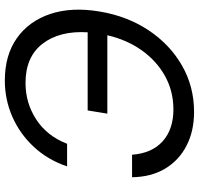

<svg xmlns="http://www.w3.org/2000/svg" viewBox="-34 -744 791 762"><g transform="rotate(-90 361.0 -363.5)"><path d="M297.4 11.7Q221.2 11.7 163.1 -18.3Q105 -48.3 72 -103.5Q39.1 -158.7 38.1 -234.4H127.4Q133.3 -155.3 180.9 -112.8Q228.5 -70.3 307.1 -70.3Q379.4 -70.3 439.2 -103.3Q499 -136.2 541.3 -195.3Q583.5 -254.4 601.6 -332.5H290.5L303.2 -410.6H613.3Q620.1 -521.5 568.1 -589.4Q516.1 -657.2 412.1 -657.2Q332.5 -657.2 267.1 -614.5Q201.7 -571.8 170.9 -492.2H81.1Q106.9 -568.4 158.2 -623.8Q209.5 -679.2 277.6 -709.2Q345.7 -739.3 421.9 -739.3Q522.9 -739.3 590.6 -691.2Q658.2 -643.1 686.3 -558.3Q714.4 -473.6 695.8 -363.3Q677.7 -253.9 621.6 -169.2Q565.4 -84.5 481.7 -36.4Q397.9 11.7 297.4 11.7Z"/></g></svg>

Font: Inter Display
Style: Italic
Weight: 400
Italic angle: -9.39999°
Designer: Rasmus Andersson
Foundry: rsms
Version: Version 4.000;git-a52131595